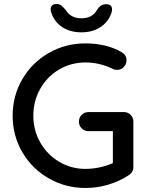

<svg xmlns="http://www.w3.org/2000/svg" viewBox="-20 -926 735 956"><path d="M644 -320V-95Q644 -68 620 -53Q574 -23 519 -6.5Q464 10 406 10Q306 10 222.5 -38Q139 -86 91 -168.5Q43 -251 43 -350Q43 -449 91 -531.5Q139 -614 222.5 -662Q306 -710 406 -710Q456 -710 502.5 -699Q549 -688 586 -666Q598 -659 604 -649Q610 -639 610 -627Q610 -607 596.5 -592.5Q583 -578 564 -578Q549 -578 538 -585Q473 -615 406 -615Q334 -615 274.5 -580Q215 -545 180.5 -484Q146 -423 146 -350Q146 -277 180.5 -216.5Q215 -156 274.5 -120.5Q334 -85 406 -85Q440 -85 477.5 -93Q515 -101 542 -114V-273H421Q401 -273 387 -286.5Q373 -300 373 -320Q373 -341 387 -354.5Q401 -368 421 -368H597Q617 -368 630.5 -354Q644 -340 644 -320ZM236 -861Q232 -870 232 -879Q232 -892 239.5 -899Q247 -906 260 -906Q276 -906 285 -899Q294 -892 308 -875Q333 -835 385 -835Q439 -835 462 -875Q472 -891 482.5 -898Q493 -905 509 -905Q523 -905 530.5 -898.5Q538 -892 538 -879Q538 -871 535 -862Q519 -816 479.5 -790.5Q440 -765 385 -765Q331 -765 291.5 -790Q252 -815 236 -861Z"/></svg>

Font: Quicksand Medium
Style: Regular
Weight: 500
Designer: Andrew Paglinawan
Foundry: Andrew Paglinawan
Version: Version 3.000